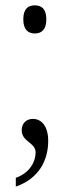

<svg xmlns="http://www.w3.org/2000/svg" viewBox="-20 -543 261 717"><path d="M110 -418C134 -418 153 -431 153 -471C153 -511 134 -523 110 -523C86 -523 67 -511 67 -471C67 -431 86 -418 110 -418ZM39 121V154C127 123 160 54 160 -17C160 -73 134 -99 103 -99C79 -99 61 -83 61 -57C61 -13 113 -11 113 26C113 61 91 103 39 121Z"/></svg>

Font: Noto Serif Hebrew Condensed Light
Style: Regular
Weight: 300
Width: 3
Designer: Monotype Design Team
Foundry: Monotype Imaging Inc.
Version: Version 2.004